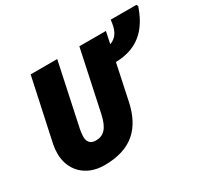

<svg xmlns="http://www.w3.org/2000/svg" viewBox="-155 -976 1272 1202"><g transform="rotate(-30 480.5 -375.0)"><path d="M281 10C476 10 574 -85 611 -259L665 -514C849 -518 921 -633 961 -747L955 -760H769C763 -693 744 -648 690 -628L708 -714H516L423 -278C403 -185 368 -151 312 -151C272 -151 254 -174 254 -212C254 -229 257 -249 261 -268L356 -714H164L67 -263C63 -242 61 -220 61 -200C61 -83 142 10 281 10Z"/></g></svg>

Font: Noto Sans UI Black
Style: Italic
Weight: 900
Italic angle: -372°
Designer: Monotype Design Team
Foundry: Monotype Imaging Inc.
Version: Version 1.901